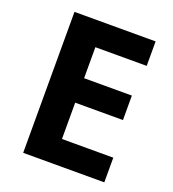

<svg xmlns="http://www.w3.org/2000/svg" viewBox="-131 -814 822 914"><g transform="rotate(20 280.0 -357.0)"><path d="M90 -714H501V-590H241V-433H483V-309H241V-125H501V0H90Z"/></g></svg>

Font: BC Sans
Style: Bold
Weight: 700
Designer: Monotype Design Team
Province of B.C.
Foundry: Monotype Imaging Inc.
Version: Version 2.000;GOOG;noto-source:20170915:90ef993387c0